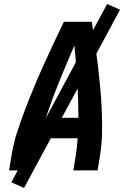

<svg xmlns="http://www.w3.org/2000/svg" viewBox="-20 -843 640 950"><path d="M25 0 37 -74Q46 -131 64 -187Q82 -243 103 -298Q124 -353 147 -408.5Q170 -464 194.5 -518.5Q219 -573 244.5 -627Q270 -681 296 -735H434Q443 -681 450.5 -627Q458 -573 464.5 -518Q471 -463 476 -408.5Q481 -354 483.5 -298Q486 -242 485 -186Q484 -130 475 -74L463 0H343L355 -74Q358 -95 360.5 -116.5Q363 -138 364 -159H176Q170 -138 165 -116.5Q160 -95 157 -74L145 0ZM207 -260H368Q368 -350 362.5 -439.5Q357 -529 348 -618Q310 -530 273.5 -440.5Q237 -351 207 -260ZM99 87 36 59 510 -823 574 -795Z"/></svg>

Font: Zed Sans Extended
Style: Bold Italic
Weight: 700
Width: 7
Italic angle: -9°
Designer: Belleve Invis
Foundry: Belleve Invis
Version: Version 1.0.0; ttfautohint (v1.8.4)